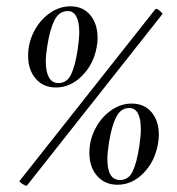

<svg xmlns="http://www.w3.org/2000/svg" viewBox="-20 -580 562 608"><path d="M64 8Q59 8 49.5 1.5Q40 -5 42 -7L472 -551Q472 -552 474 -552Q479 -552 487.5 -544.5Q496 -537 494 -535L65 8ZM263 -96Q263 -136 281.5 -172Q300 -208 331 -230Q362 -252 397 -252Q437 -252 460 -224.5Q483 -197 483 -153Q483 -138 480 -123Q470 -68 434 -31.5Q398 5 352 5Q312 5 287.5 -23Q263 -51 263 -96ZM421 -116Q426 -149 426 -170Q426 -238 389 -238Q362 -238 347.5 -208.5Q333 -179 325 -128Q320 -96 320 -76Q320 -10 360 -10Q387 -10 400 -37Q413 -64 421 -116ZM69 -404Q69 -444 87.5 -480Q106 -516 137 -538Q168 -560 203 -560Q243 -560 266 -532Q289 -504 289 -460Q289 -445 286 -430Q276 -376 239.5 -339.5Q203 -303 157 -303Q117 -303 93 -331Q69 -359 69 -404ZM226 -423Q231 -458 231 -478Q231 -511 221.5 -528Q212 -545 195 -545Q167 -545 152.5 -516Q138 -487 130 -436Q125 -406 125 -385Q125 -353 135 -335Q145 -317 165 -317Q192 -317 205 -344Q218 -371 226 -423Z"/></svg>

Font: Cormorant Infant Medium
Style: Italic
Weight: 500
Italic angle: -10°
Designer: Christian Thalmann (Catharsis Fonts)
Foundry: Catharsis Fonts
Version: Version 4.000